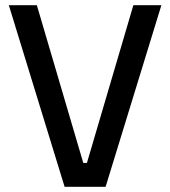

<svg xmlns="http://www.w3.org/2000/svg" viewBox="-20 -720 656 740"><path d="M14 -700 229 0H387L602 -700H494L315 -92H301L122 -700Z"/></svg>

Font: Space Text Medium
Style: Regular
Weight: 500
Designer: Florian Karsten (Space Text), Colophon Foundry (Space Mono)
Foundry: Florian Karsten
Version: Version 1.003;PS 001.003;hotconv 1.0.88;makeotf.lib2.5.64775